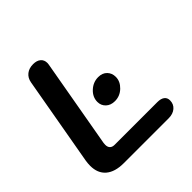

<svg xmlns="http://www.w3.org/2000/svg" viewBox="-185 -863 1016 1016"><g transform="rotate(-45 323.5 -355.0)"><path d="M40 -116Q40 -133 43 -152L131 -650Q136 -678 156 -694Q176 -710 207 -710Q234 -710 249.5 -697Q265 -684 265 -661Q265 -654 264 -650L176 -152Q175 -147 175 -138Q175 -121 184 -112Q193 -103 210 -103H530Q556 -103 570 -92.5Q584 -82 584 -62Q584 -34 564 -17Q544 0 512 0H176Q110 0 75 -30Q40 -60 40 -116ZM306 -328Q306 -364 335 -391Q364 -418 402 -418Q433 -418 451 -399.5Q469 -381 469 -353Q469 -319 441 -292Q413 -265 375 -265Q344 -265 325 -283Q306 -301 306 -328Z"/></g></svg>

Font: Kodchasan
Style: Bold Italic
Weight: 700
Italic angle: -10°
Version: Version 1.000; ttfautohint (v1.6)